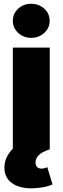

<svg xmlns="http://www.w3.org/2000/svg" viewBox="-20 -794 333 1021"><path d="M48.3 0V-541H244.6V0ZM147.9 207.5Q80.6 207.5 42 178.5Q3.4 149.4 3.4 97.7Q3.4 64 19.3 35.2Q35.2 6.3 59.6 -13.2L244.6 0Q201.7 14.6 185.3 31.7Q168.9 48.8 168.9 69.8Q168.9 85.4 177 94Q185.1 102.5 200.7 102.5Q209 102.5 216.6 100.6Q224.1 98.6 231.4 94.7L259.3 186.5Q238.8 196.3 207.5 201.9Q176.3 207.5 147.9 207.5ZM146 -592.8Q105 -592.8 76.7 -619.1Q48.3 -645.5 48.3 -683.6Q48.3 -721.7 76.7 -747.8Q105 -773.9 146 -773.9Q187 -773.9 215.6 -747.8Q244.1 -721.7 244.1 -683.6Q244.1 -645.5 215.6 -619.1Q187 -592.8 146 -592.8Z"/></svg>

Font: Inter 17pt Black
Style: Regular
Weight: 900
Version: Version 4.001;git-66647c0bb